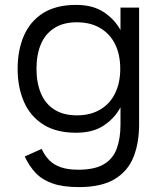

<svg xmlns="http://www.w3.org/2000/svg" viewBox="-20 -531 664 784"><path d="M291 -511Q360 -511 404.5 -481Q449 -451 472 -408V-500H548V-23Q548 53 525 110.5Q502 168 448 200.5Q394 233 302 233Q237 233 194.5 218Q152 203 125.5 175Q99 147 81 108L150 77Q163 105 181.5 123.5Q200 142 228.5 152Q257 162 300 162Q366 162 403.5 140Q441 118 456.5 76.5Q472 35 472 -23V-93Q449 -49 404.5 -19Q360 11 291 11Q209 11 156 -23Q103 -57 77.5 -116Q52 -175 52 -250Q52 -326 77.5 -385Q103 -444 156 -477.5Q209 -511 291 -511ZM129 -250Q129 -193 147 -150Q165 -107 202 -83.5Q239 -60 294 -60Q349 -60 389 -83.5Q429 -107 450 -150Q471 -193 471 -250Q471 -308 450 -350.5Q429 -393 389 -416.5Q349 -440 294 -440Q239 -440 202 -416.5Q165 -393 147 -350.5Q129 -308 129 -250Z"/></svg>

Font: Nata Sans
Style: Regular
Weight: 400
Designer: Daniel Uzquiano Cruz
Version: Version 1.001